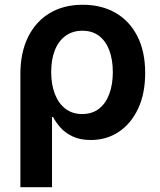

<svg xmlns="http://www.w3.org/2000/svg" viewBox="-20 -567 659 791"><path d="M64 204.1V-262.7Q64 -349.6 95.2 -413.6Q126.5 -477.5 184.1 -512.5Q241.7 -547.4 320.8 -547.4Q398.4 -547.4 456.3 -513.9Q514.2 -480.5 546.1 -417.5Q578.1 -354.5 578.1 -266.1Q578.1 -181.6 549.1 -119.6Q520 -57.6 469.5 -23.9Q418.9 9.8 354 9.8Q310.1 9.8 279.3 -4.9Q248.5 -19.5 229.2 -41.3Q210 -63 198.7 -85H194.3V204.1ZM318.4 -97.2Q359.9 -97.2 387.9 -119.1Q416 -141.1 430.4 -180.2Q444.8 -219.2 444.8 -270Q444.8 -320.3 430.7 -358.6Q416.5 -397 388.7 -418.7Q360.8 -440.4 319.3 -440.4Q279.3 -440.4 250.2 -419.4Q221.2 -398.4 206.1 -360.4Q190.9 -322.3 190.9 -270Q190.9 -218.8 206.1 -179.7Q221.2 -140.6 249.8 -118.9Q278.3 -97.2 318.4 -97.2Z"/></svg>

Font: V-Inter
Style: SemiBold-600
Weight: 600
Designer: Rasmus Andersson
Foundry: rsms
Version: Version 4.000;git-4146feb